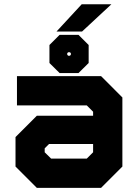

<svg xmlns="http://www.w3.org/2000/svg" viewBox="-20 -908 666 928"><path d="M158 0 55 -103V-245.5L158 -348.5H430V-368L399.5 -398.5H62V-540H468.5L571.5 -437V-103L468.5 0ZM194.5 -69 130.5 -132V-225L183.5 -278H502V-137L433 -69ZM194.5 -69H433L502 -137V-403L437 -467H124.5H437L502 -403V-278H183.5L130.5 -225V-132ZM227 -141.5H399.5L430 -172V-212H217L196 -191V-172ZM268 -555 219 -603.5V-690.5L268 -739.5H359.5L408.5 -690.5V-603.5L359.5 -555ZM287 -597.5H341L367 -623V-673L341 -699H287L261 -673V-623ZM287 -597.5 261 -623V-673L287 -699H341L367 -673V-623L341 -597.5ZM309.5 -638.5H318L322.5 -643.5V-651L318 -655.5H309.5L305 -651V-643.5ZM253 -755.5 375 -887.5H518.5L376.5 -755.5ZM348 -789.5H347.5L407.5 -852.5H408Z"/></svg>

Font: Tourney Black
Style: Regular
Weight: 900
Version: Version 1.015